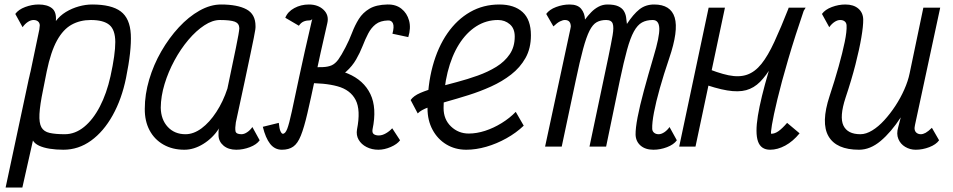

<svg xmlns="http://www.w3.org/2000/svg" viewBox="-20 -652 4240 854"><path d="M390 -632Q476 -632 517 -601.2Q558 -570.5 561.8 -499.2Q565.5 -428 540.5 -305Q521.5 -211.5 481.2 -139.2Q441 -67 385 -26.5Q329 14 262 14Q229 14 201 9.5Q173 5 153.8 -4Q134.5 -13 126.5 -27L79.5 182H5L105 -286.5Q106 -292 107.5 -298.5Q109 -305 111 -313Q112 -317 113 -322.5Q114 -328 116 -334.5L155 -521Q155.5 -526 156 -530.8Q156.5 -535.5 157 -539.5Q156.5 -550.5 149 -556.8Q141.5 -563 129 -563Q117 -563 104 -554.5Q91 -546 80.5 -531L48 -590Q62 -609.5 92 -620.8Q122 -632 152 -632Q190 -632 211 -615.5Q232 -599 228.5 -558.5Q246.5 -582.5 273.2 -598.8Q300 -615 330.5 -623.5Q361 -632 390 -632ZM471.5 -313Q493 -411 492.8 -465.2Q492.5 -519.5 466.5 -541.2Q440.5 -563 384 -563Q336 -563 298.5 -542.2Q261 -521.5 233.5 -471.8Q206 -422 188 -335L171.5 -252Q157.5 -184.5 155.5 -144.8Q153.5 -105 164.2 -85.8Q175 -66.5 200.8 -60.8Q226.5 -55 268 -55Q314 -55 354 -87.5Q394 -120 424.2 -178.2Q454.5 -236.5 471.5 -313Z M1102.5 -87 1135 -28Q1121.5 -9 1091.5 2.5Q1061.5 14 1031 14Q996 14 974.5 -4Q953 -22 952 -49Q951.5 -58 952 -67.8Q952.5 -77.5 955 -81.5Q926 -37.5 884.2 -11.8Q842.5 14 800 14Q747 14 707 -8.8Q667 -31.5 645.2 -72.5Q623.5 -113.5 624 -168Q624 -232 643.5 -298Q663 -364 697.5 -423.8Q732 -483.5 775.5 -530.5Q819 -577.5 867.5 -604.8Q916 -632 963 -632Q1036 -632 1076.2 -610.5Q1116.5 -589 1116.5 -536Q1117 -531.5 1115.5 -520Q1114 -508.5 1108.8 -483.2Q1103.5 -458 1094 -411.5Q1084.5 -365 1068.5 -290.8Q1052.5 -216.5 1029 -107.5Q1025 -82 1027.5 -68.5Q1030 -55 1054 -55Q1066 -55 1079.2 -63.8Q1092.5 -72.5 1102.5 -87ZM805 -55Q841 -55 876.5 -81.2Q912 -107.5 942.2 -153.8Q972.5 -200 991.5 -258Q1014.5 -367 1029.2 -438.8Q1044 -510.5 1044.5 -526.5Q1044 -548 1024.5 -555.5Q1005 -563 958 -563Q925 -563 888.8 -539.2Q852.5 -515.5 818 -474.8Q783.5 -434 756 -383.2Q728.5 -332.5 712 -278.2Q695.5 -224 695 -173Q696 -120 726.2 -87.5Q756.5 -55 805 -55Z M1234 14Q1202 14 1181.5 -12.2Q1161 -38.5 1149 -88L1220 -105.5Q1222.5 -78.5 1227.8 -67.8Q1233 -57 1238 -57Q1249 -57 1257.5 -78.8Q1266 -100.5 1278 -156.2Q1290 -212 1311 -311Q1332 -410 1368 -564.5Q1369.5 -569.5 1369 -568.2Q1368.5 -567 1365.5 -564Q1362.5 -561 1354 -561Q1341 -561 1329.5 -555.8Q1318 -550.5 1309.5 -537.5L1249 -573Q1259.5 -600 1289 -616Q1318.5 -632 1354 -632Q1395 -632 1419.5 -608.2Q1444 -584.5 1436 -549.5Q1403.5 -408.5 1382.8 -309.8Q1362 -211 1347.2 -147.8Q1332.5 -84.5 1318.2 -49Q1304 -13.5 1284.2 0.2Q1264.5 14 1234 14ZM1663 14Q1634 14 1610.5 2Q1587 -10 1575.2 -30.5Q1563.5 -51 1568 -76.5H1637Q1634.5 -61 1642.8 -55.2Q1651 -49.5 1665 -49.5Q1680 -49.5 1696.5 -59Q1713 -68.5 1724.5 -81.5L1759.5 -28Q1746.5 -10.5 1718 1.8Q1689.5 14 1663 14ZM1568 -76.5Q1585 -162.5 1561.8 -207.5Q1538.5 -252.5 1481 -268.2Q1423.5 -284 1336.5 -282L1352 -352.5Q1456.5 -354.5 1527.2 -324.8Q1598 -295 1627.5 -233.5Q1657 -172 1637 -76.5ZM1336.5 -283 1352 -352.5Q1391.5 -352.5 1415.5 -353.5Q1439.5 -354.5 1455.2 -361.5Q1471 -368.5 1484.8 -387.2Q1498.5 -406 1517 -442Q1533.5 -473.5 1546 -506.5Q1558.5 -539.5 1576 -567.5Q1593.5 -595.5 1623.2 -613.2Q1653 -631 1703 -632Q1740.5 -633 1765.5 -613.2Q1790.5 -593.5 1799.5 -560.5Q1808.5 -527.5 1796 -487L1725.5 -502Q1734 -533 1728 -547.5Q1722 -562 1705.5 -561Q1671.5 -560 1651.2 -544.2Q1631 -528.5 1617.8 -503Q1604.5 -477.5 1592.8 -447.2Q1581 -417 1564 -387.5Q1547 -358 1519.8 -333.5Q1492.5 -309 1448.2 -295Q1404 -281 1336.5 -283Z M2274 -154.5 2309.5 -93Q2276 -61 2232.5 -36.8Q2189 -12.5 2142.8 0.8Q2096.5 14 2054 14Q2004.5 14 1965.5 -9.5Q1926.5 -33 1904 -74.8Q1881.5 -116.5 1881.5 -170.5Q1881.5 -273.5 1904.5 -358Q1927.5 -442.5 1970 -503.8Q2012.5 -565 2071 -598.5Q2129.5 -632 2201 -632Q2267.5 -632 2304.5 -598.2Q2341.5 -564.5 2341.5 -495Q2341.5 -437 2317.5 -394.2Q2293.5 -351.5 2253.5 -320.5Q2213.5 -289.5 2164.2 -267.2Q2115 -245 2064 -229Q2013 -213 1966.5 -200Q1920 -187 1886 -174.8Q1852 -162.5 1838 -147.5L1806.5 -207Q1819 -225.5 1849.8 -238.8Q1880.5 -252 1922.8 -263.2Q1965 -274.5 2012.2 -287Q2059.5 -299.5 2105 -315.8Q2150.5 -332 2187.8 -355Q2225 -378 2247.2 -410.8Q2269.5 -443.5 2269.5 -489.5Q2269.5 -525.5 2247.5 -544.2Q2225.5 -563 2195 -563Q2142.5 -563 2098.2 -534.8Q2054 -506.5 2021.5 -454.8Q1989 -403 1971 -331Q1953 -259 1953 -171.5Q1953 -121 1986 -89.5Q2019 -58 2065 -58Q2100 -58 2137.8 -70.2Q2175.5 -82.5 2211.2 -104.5Q2247 -126.5 2274 -154.5Z M2886.5 14Q2850.5 14 2829.2 -4.5Q2808 -23 2807 -53Q2806.5 -81 2816 -130.8Q2825.5 -180.5 2844 -248.8Q2862.5 -317 2887 -400Q2914 -489 2912.5 -526Q2911 -563 2883.5 -563Q2855.5 -563 2835.5 -552Q2815.5 -541 2799.5 -512Q2783.5 -483 2769 -430.2Q2754.5 -377.5 2737 -294.5L2676 0H2602L2686 -398.5Q2698.5 -459 2704.8 -495Q2711 -531 2705.2 -547Q2699.5 -563 2676 -563Q2651.5 -563 2634 -553.2Q2616.5 -543.5 2602.2 -515.5Q2588 -487.5 2573.5 -434Q2559 -380.5 2540.5 -292.5L2478.5 0H2404.5L2516.5 -521Q2517 -525 2518.2 -530Q2519.5 -535 2518.5 -539.5Q2516 -563 2492.5 -563Q2483.5 -563 2470.8 -556.8Q2458 -550.5 2441.5 -534.5L2409.5 -590Q2423.5 -609.5 2453.5 -620.8Q2483.5 -632 2513.5 -632Q2549.5 -632 2565.2 -612.5Q2581 -593 2582 -565Q2594.5 -582 2609.5 -597.5Q2624.5 -613 2642.8 -622.5Q2661 -632 2682 -632Q2712.5 -632 2729.5 -624.2Q2746.5 -616.5 2754.5 -603.8Q2762.5 -591 2764.8 -575.5Q2767 -560 2768.5 -545.5Q2797 -589 2824.2 -610.5Q2851.5 -632 2889.5 -632Q2963.5 -632 2981 -573.8Q2998.5 -515.5 2956.5 -392.5Q2932 -320.5 2914.8 -259.2Q2897.5 -198 2888.8 -151.8Q2880 -105.5 2881 -79Q2881.5 -68 2889.5 -61.5Q2897.5 -55 2909.5 -55Q2921.5 -55 2934.8 -63.8Q2948 -72.5 2958 -87L2990.5 -28Q2977 -9 2947 2.5Q2917 14 2886.5 14Z M3073.5 0H3001L3132 -618H3204.5ZM3481 -105.5 3536.5 -59Q3507 -23 3472.8 -4.5Q3438.5 14 3405.5 14Q3364.5 14 3351.5 -23Q3338.5 -60 3351 -137.2Q3363.5 -214.5 3398.8 -334Q3434 -453.5 3488 -618H3563.5Q3512 -536 3477 -471.5Q3442 -407 3415 -361.2Q3388 -315.5 3360.8 -288Q3333.5 -260.5 3299 -251Q3264.5 -241.5 3214.5 -249.8Q3164.5 -258 3090.5 -285L3106 -355.5Q3173 -327 3220.5 -317.2Q3268 -307.5 3303 -319.8Q3338 -332 3366.8 -367.8Q3395.5 -403.5 3424.2 -465.8Q3453 -528 3488.5 -618H3559.5Q3516 -491 3485.8 -387.8Q3455.5 -284.5 3437.8 -210.5Q3420 -136.5 3413.5 -96.8Q3407 -57 3410.5 -57Q3426 -57 3442.5 -68.5Q3459 -80 3481 -105.5Z M3668.5 -531 3636 -590Q3650 -609.5 3680 -620.8Q3710 -632 3740 -632Q3776.5 -632 3797.8 -613.8Q3819 -595.5 3819.5 -565Q3820 -537 3811.2 -485.2Q3802.5 -433.5 3785 -365Q3767.5 -296.5 3741 -217.5Q3713 -132 3731.5 -93.5Q3750 -55 3807 -55Q3832 -55 3859.5 -71.8Q3887 -88.5 3913.2 -117.2Q3939.5 -146 3962.5 -181Q3985.5 -216 4002.2 -253.8Q4019 -291.5 4026 -326L4087 -618H4162L4050 -97Q4049.5 -93 4048.5 -88Q4047.5 -83 4048 -78.5Q4049 -67.5 4056.8 -61.2Q4064.5 -55 4076 -55Q4085.5 -55 4097 -61.2Q4108.5 -67.5 4125 -83.5L4157 -28Q4143.5 -9 4113.5 2.5Q4083.5 14 4053 14Q4027.5 14 4006.2 1.2Q3985 -11.5 3975.8 -34Q3966.5 -56.5 3975 -85.5L3986.5 -130Q3943.5 -64 3897 -25Q3850.5 14 3801 14Q3700 14 3665.2 -45.8Q3630.5 -105.5 3670 -225Q3693 -294.5 3710.2 -356.2Q3727.5 -418 3737.2 -465.2Q3747 -512.5 3745.5 -539Q3745 -550.5 3737.2 -556.8Q3729.5 -563 3717 -563Q3705 -563 3692 -554.5Q3679 -546 3668.5 -531Z"/></svg>

Font: Victor Mono Thin
Style: Italic
Weight: 100
Italic angle: -12°
Monospace: yes
Designer: Rune Bjørnerås
Version: Version 1.561;gftools[0.9.30]